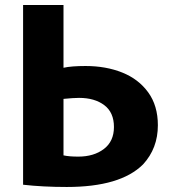

<svg xmlns="http://www.w3.org/2000/svg" viewBox="-20 -710 685 765"><path d="M321 -447Q402 -447 467 -421Q532 -395 570.5 -342Q609 -289 609 -211Q609 -119 550 -55Q460 35 246 35Q151 35 72 26V-690H233V-440Q264 -447 321 -447ZM292 -86Q354 -86 394 -116.5Q434 -147 434 -204Q434 -262 395.5 -291Q357 -320 295 -320Q273 -320 233 -316V-91Q255 -86 292 -86Z"/></svg>

Font: Gmarket Sans TTF Bold
Style: Regular
Weight: 700
Designer: Creative Director : Sungho Lee; Art Director : Kiwoong Choi; Project Manager : Sori Yang, Jongwook Yoon; Font Designer :
Foundry: Sandoll Inc.
Version: Version 1.000;hotconv 1.0.109;makeotfexe 2.5.65596